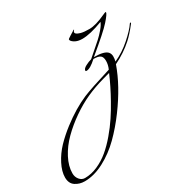

<svg xmlns="http://www.w3.org/2000/svg" viewBox="-764 -689 1669 1677"><g transform="rotate(-30 71.0 150.0)"><path d="M274 34Q258 38 209 52Q108 80 25 117.5Q-58 155 -141 212.5Q-224 270 -292 337.5Q-360 405 -401 483.5Q-442 562 -442 634Q-442 671 -420 697.5Q-398 724 -366 724Q-302 724 -237.5 695.5Q-173 667 -119 622Q-65 577 -11 513.5Q43 450 84 388Q124 328 164 256Q227 144 274 34ZM372 -24Q461 -64 538 -132.5Q615 -201 646 -248Q650 -254 654 -254Q658 -254 658 -251Q658 -248 656 -244Q595 -166 550 -126Q469 -53 364 -2Q300 180 157 374Q82 476 -2 559Q-86 642 -186.5 695Q-287 748 -382 748Q-435 748 -475.5 720.5Q-516 693 -516 633Q-516 573 -479.5 502Q-443 431 -387 372Q-330 313 -260 259Q-130 159 -6 106Q73 73 286 8Q304 -32 304 -71Q304 -110 284.5 -125Q265 -140 216 -140Q151 -80 114 -80Q104 -80 104 -86Q104 -106 137 -123.5Q170 -141 198 -148Q210 -159 256.5 -199Q303 -239 332 -265Q361 -291 392 -327.5Q423 -364 432 -390Q302 -340 222 -340Q175 -340 145.5 -358.5Q116 -377 116 -394Q116 -399 143 -415.5Q170 -432 178.5 -437.5Q187 -443 190.5 -445.5Q194 -448 196 -448L198 -446Q198 -444 192 -438Q186 -432 186 -424.5Q186 -417 195 -409Q204 -401 234 -392Q264 -384 318 -384Q382 -384 483 -431Q507 -442 511.5 -442Q516 -442 516 -438Q516 -422 462 -361Q408 -300 228 -152Q335 -152 364 -116Q378 -98 378 -73Q378 -48 372 -24Z"/></g></svg>

Font: Miama
Style: Regular
Weight: 400
Italic angle: 16.5°
Designer: Linus Romer
Foundry: Linus Romer
Version: 0.32